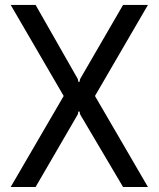

<svg xmlns="http://www.w3.org/2000/svg" viewBox="-20 -747 634 767"><path d="M122.2 -727.3 289.8 -433.2Q292.6 -429 292.6 -420.5H298.3Q298.3 -429 301.1 -433.2L471.6 -727.3H571L359.4 -363.6L571 0H471.6L301.1 -288.4Q298.3 -292.6 298.3 -301.1H292.6Q292.6 -292.6 289.8 -288.4L122.2 0H22.7L234.4 -363.6L22.7 -727.3Z"/></svg>

Font: Inter UI
Style: Regular
Weight: 400
Designer: Rasmus Andersson
Foundry: rsms
Version: Version 2.2